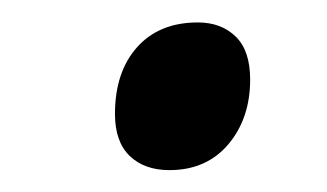

<svg xmlns="http://www.w3.org/2000/svg" viewBox="-20 -439 293 172"><path d="M83 -336.9Q83 -374.5 102.8 -396.7Q122.6 -418.9 157.2 -418.9Q178.2 -418.9 191.2 -406.2Q204.1 -393.6 204.1 -367.7Q204.1 -333 184.6 -309.8Q165 -286.6 131.8 -286.6Q109.4 -286.6 96.2 -299.3Q83 -312 83 -336.9Z"/></svg>

Font: CAA NEO Sans
Style: Italic
Weight: 400
Italic angle: -12°
Version: Version 1.10